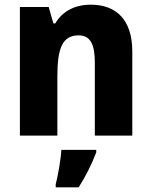

<svg xmlns="http://www.w3.org/2000/svg" viewBox="-20 -579 648 820"><path d="M368 -559C301 -559 247 -532 216 -479H208L188 -549H65V0H225V-253C225 -372 246 -428 316 -428C366 -428 385 -389 385 -313V0H545V-359C545 -495 476 -559 368 -559ZM391 72V61H242C240 101 228 169 218 208V221H316C348 171 372 121 391 72Z"/></svg>

Font: Noto Sans Myanmar SemiCondensed ExtraBold
Style: Regular
Weight: 800
Width: 4
Designer: Monotype Design Team
Foundry: Monotype Imaging Inc.
Version: Version 2.107